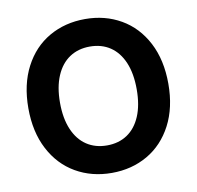

<svg xmlns="http://www.w3.org/2000/svg" viewBox="-81 -800 914 893"><g transform="rotate(-10 376.5 -353.5)"><path d="M377 9.8Q282.2 9.8 207 -33.7Q131.8 -77.1 88.9 -159.4Q45.9 -241.7 45.9 -353.5Q45.9 -465.8 88.9 -548.1Q131.8 -630.4 207 -673.6Q282.2 -716.8 377 -716.8Q471.2 -716.8 546.1 -673.6Q621.1 -630.4 664.1 -548.1Q707 -465.8 707 -353.5Q707 -241.2 664.1 -158.9Q621.1 -76.7 546.1 -33.4Q471.2 9.8 377 9.8ZM377 -586.9Q321.8 -586.9 281 -559.8Q240.2 -532.7 217.8 -480.2Q195.3 -427.7 195.3 -353.5Q195.3 -279.3 217.8 -226.8Q240.2 -174.3 281 -147.2Q321.8 -120.1 377 -120.1Q432.1 -120.1 472.7 -147.2Q513.2 -174.3 535.4 -226.6Q557.6 -278.8 557.6 -353.5Q557.6 -428.2 535.4 -480.5Q513.2 -532.7 472.7 -559.8Q432.1 -586.9 377 -586.9Z"/></g></svg>

Font: WEMIX Pretendard
Style: Bold
Weight: 700
Designer: Base glyphs from Inter by Rasmus Andersson; Hangeul glyphs from Noto Sans CJK(Source Han Sans) by Jang Soo-young and Kan
Foundry: Kil Hyung-jin
Version: Version 1.000